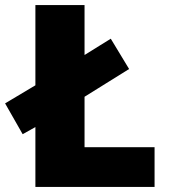

<svg xmlns="http://www.w3.org/2000/svg" viewBox="-35 -734 664 754"><path d="M104 0H572V-156H297V-354L472 -463L400 -582L297 -518V-714H104V-399L-15 -328L54 -207L104 -235Z"/></svg>

Font: Noto Sans Canadian Aboriginal Black
Style: Regular
Weight: 900
Designer: Monotype Design Team, Typotheque's Kevin King
Foundry: Monotype Imaging Inc.
Version: Version 2.004